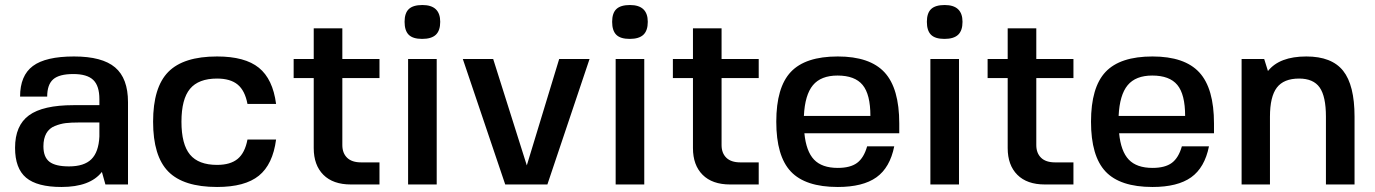

<svg xmlns="http://www.w3.org/2000/svg" viewBox="-20 -735 5477 765"><path d="M386 -50Q339 10 225 10Q128 10 84 -27Q40 -64 40 -146Q40 -235 95.5 -275.5Q151 -316 273 -316H376V-340Q376 -393 351.5 -416.5Q327 -440 272 -440Q216 -440 192 -419Q168 -398 168 -350H60Q60 -434 111 -472Q162 -510 275 -510Q387 -510 438.5 -466.5Q490 -423 490 -328V0H400ZM376 -247H295Q263 -247 242 -244.5Q221 -242 198.5 -233Q176 -224 164.5 -203.5Q153 -183 153 -152Q153 -109 177 -90.5Q201 -72 255 -72Q315 -72 344 -100.5Q373 -129 376 -191Z M966 -179H1080Q1067 -80 1011.5 -35Q956 10 845 10Q711 10 650.5 -51.5Q590 -113 590 -250Q590 -387 650.5 -448.5Q711 -510 845 -510Q956 -510 1011.5 -465Q1067 -420 1080 -321H966Q956 -374 927 -398Q898 -422 845 -422Q771 -422 737 -381Q703 -340 703 -250Q703 -160 737 -119Q771 -78 845 -78Q898 -78 927 -102Q956 -126 966 -179Z M1344 -157Q1344 -125 1363 -106.5Q1382 -88 1419 -88H1492V0H1378Q1307 0 1268.5 -38.5Q1230 -77 1230 -145V-424H1150V-500H1230V-622H1344V-500H1492V-424H1344Z M1720 0H1606V-500H1720ZM1663 -715Q1734 -715 1734 -648Q1734 -613 1716.5 -596.5Q1699 -580 1662 -580Q1625 -580 1608.5 -596.5Q1592 -613 1592 -648Q1592 -683 1609 -699Q1626 -715 1663 -715Z M2079 -76 2208 -500H2329L2161 0H1993L1824 -500H1945Z M2547 0H2433V-500H2547ZM2490 -715Q2561 -715 2561 -648Q2561 -613 2543.5 -596.5Q2526 -580 2489 -580Q2452 -580 2435.5 -596.5Q2419 -613 2419 -648Q2419 -683 2436 -699Q2453 -715 2490 -715Z M2855 -157Q2855 -125 2874 -106.5Q2893 -88 2930 -88H3003V0H2889Q2818 0 2779.5 -38.5Q2741 -77 2741 -145V-424H2661V-500H2741V-622H2855V-500H3003V-424H2855Z M3563 -204H3185Q3192 -132 3223.5 -99Q3255 -66 3318 -66Q3368 -66 3395 -86Q3422 -106 3435 -152H3543Q3526 -67 3472 -28.5Q3418 10 3318 10Q3189 10 3131 -51.5Q3073 -113 3073 -250Q3073 -387 3131 -448.5Q3189 -510 3318 -510Q3446 -510 3504.5 -446.5Q3563 -383 3563 -243ZM3317 -434Q3251 -434 3219 -395.5Q3187 -357 3183 -273H3448Q3448 -359 3417 -396.5Q3386 -434 3317 -434Z M3801 0H3687V-500H3801ZM3744 -715Q3815 -715 3815 -648Q3815 -613 3797.5 -596.5Q3780 -580 3743 -580Q3706 -580 3689.5 -596.5Q3673 -613 3673 -648Q3673 -683 3690 -699Q3707 -715 3744 -715Z M4109 -157Q4109 -125 4128 -106.5Q4147 -88 4184 -88H4257V0H4143Q4072 0 4033.5 -38.5Q3995 -77 3995 -145V-424H3915V-500H3995V-622H4109V-500H4257V-424H4109Z M4817 -204H4439Q4446 -132 4477.5 -99Q4509 -66 4572 -66Q4622 -66 4649 -86Q4676 -106 4689 -152H4797Q4780 -67 4726 -28.5Q4672 10 4572 10Q4443 10 4385 -51.5Q4327 -113 4327 -250Q4327 -387 4385 -448.5Q4443 -510 4572 -510Q4700 -510 4758.5 -446.5Q4817 -383 4817 -243ZM4571 -434Q4505 -434 4473 -395.5Q4441 -357 4437 -273H4702Q4702 -359 4671 -396.5Q4640 -434 4571 -434Z M5032 -452Q5078 -510 5185 -510Q5286 -510 5331.5 -453Q5377 -396 5377 -270V0H5263V-270Q5263 -351 5238 -386.5Q5213 -422 5156 -422Q5095 -422 5067.5 -386Q5040 -350 5040 -270V0H4927V-500H5017Z"/></svg>

Font: Fivo Sans Med
Style: Regular
Weight: 450
Designer: Alexander Slobzheninov
Foundry: Alexander Slobzheninov
Version: 1.0